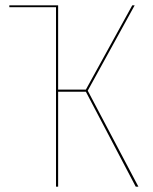

<svg xmlns="http://www.w3.org/2000/svg" viewBox="-20 -700 574 720"><path d="M499 0H489L302 -356H198V0H190V-673H15V-680H198V-364H302L476 -680H485L309 -360Z"/></svg>

Font: Fira Sans Compressed Eight
Style: Regular
Weight: 100
Width: 1
Designer: bBox Type GmbH & Carrois Corporate GbR & Edenspiekermann AG
Foundry: bBox Type GmbH & Carrois Corporate GbR & Edenspiekermann AG
Version: Version 4.301